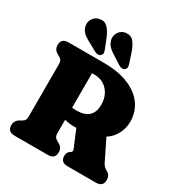

<svg xmlns="http://www.w3.org/2000/svg" viewBox="-212 -1094 1178 1247"><g transform="rotate(30 377.0 -470.5)"><path d="M683.5 -454Q683.5 -404 660.5 -361Q637.5 -318 597.5 -293L672 -141.5Q680.5 -125 689 -116.5Q697.5 -108 714 -99.5Q740.5 -84 740.5 -49Q740.5 0 687 0H474Q422.5 0 422.5 -49Q422.5 -74.5 440 -86.5L449.5 -93Q455 -97 455.8 -103.2Q456.5 -109.5 451 -122L399.5 -245Q391 -244.5 382 -244.5Q363 -244.5 344.8 -247Q326.5 -249.5 310.5 -253.5V-153Q310.5 -136.5 315.5 -127.2Q320.5 -118 334.5 -110L349.5 -101.5Q380.5 -84.5 380.5 -49Q380.5 0 327 0H78.5Q25 0 25 -49Q25 -84.5 56 -101.5L71 -110Q85 -118 90 -127.2Q95 -136.5 95 -153V-547Q95 -563.5 90 -572.8Q85 -582 71 -590L56 -598.5Q25 -615.5 25 -651Q25 -700 78.5 -700H341Q453 -700 529.2 -668Q605.5 -636 644.5 -580.5Q683.5 -525 683.5 -454ZM310.5 -603V-344Q325 -342.5 345 -342.5Q465 -342.5 465 -456Q465 -520 427.2 -561.5Q389.5 -603 328.5 -603ZM463.5 -854 487.5 -781Q492.5 -767 493.2 -755.8Q494 -744.5 485 -735Q477 -727 464 -727.8Q451 -728.5 439.5 -735.5L376.5 -776Q343 -796.5 327.5 -816Q312 -835.5 308 -862Q306 -889.5 323.2 -913Q340.5 -936.5 371.5 -940Q407.5 -944 428.5 -919.2Q449.5 -894.5 463.5 -854ZM275.5 -854 304 -782.5Q309.5 -769.5 311.2 -758Q313 -746.5 304.5 -737Q296.5 -728.5 283.8 -728Q271 -727.5 259 -734L193.5 -770Q158.5 -788 141.8 -806Q125 -824 120 -850.5Q115.5 -878 131.5 -902.5Q147.5 -927 178 -932.5Q213.5 -939.5 236 -916.5Q258.5 -893.5 275.5 -854Z"/></g></svg>

Font: Fraunces 144pt SuperSoft Black
Style: Regular
Weight: 900
Version: Version 1.000;[b76b70a41]